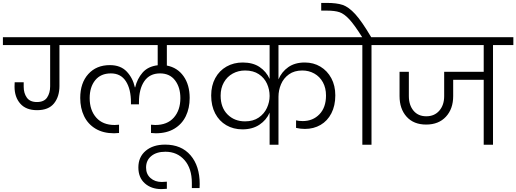

<svg xmlns="http://www.w3.org/2000/svg" viewBox="-49 -996 3552 1321"><path d="M1099 -686V-545Q1172 -531 1214 -471.5Q1256 -412 1256 -322Q1256 -252 1229.5 -197Q1203 -142 1150.5 -110.5Q1098 -79 1023 -79Q1014 -79 990 -81V-138Q1010 -136 1019 -136Q1102 -136 1147 -187Q1192 -238 1192 -321Q1192 -395 1155.5 -443Q1119 -491 1052 -491Q981 -491 944 -437.5Q907 -384 907 -291V-278H852V-291Q852 -383 817 -437Q782 -491 714 -491Q644 -491 606 -444Q568 -397 568 -321Q568 -238 613 -187Q658 -136 740 -136Q748 -136 770 -138V-81Q746 -79 736 -79Q661 -79 608.5 -110.5Q556 -142 529.5 -197Q503 -252 503 -322Q503 -425 558.5 -486.5Q614 -548 707 -548Q781 -548 823 -503.5Q865 -459 879 -395H881Q895 -454 932 -496.5Q969 -539 1036 -547V-686H360V-404Q360 -331 322.5 -284.5Q285 -238 206 -238Q130 -238 90.5 -283Q51 -328 51 -400Q51 -420 52 -430H114V-399Q114 -355 135.5 -324.5Q157 -294 205 -294Q254 -294 275 -325Q296 -356 296 -402V-686H-29V-740H1359V-686Z M1099 303Q1073 305 1061 305Q992 305 947.5 265.5Q903 226 903 156Q903 84 953.5 41.5Q1004 -1 1087 -1Q1199 -1 1262 72.5Q1325 146 1325 270Q1325 289 1324 298H1271V263Q1271 163 1220.5 105.5Q1170 48 1089 48Q1028 48 992 77.5Q956 107 956 157Q956 202 986.5 229Q1017 256 1064 256Q1073 256 1099 254Z M1867 -686V-450Q1889 -502 1934.5 -534Q1980 -566 2048 -566Q2108 -566 2155.5 -537.5Q2203 -509 2230.5 -458Q2258 -407 2258 -340Q2258 -269 2231 -216.5Q2204 -164 2156.5 -136.5Q2109 -109 2049 -109Q2018 -109 1988 -116V-168Q2006 -163 2034 -163Q2104 -163 2149 -210Q2194 -257 2194 -339Q2194 -391 2172.5 -430Q2151 -469 2113.5 -490Q2076 -511 2031 -511Q1976 -511 1939 -484.5Q1902 -458 1884.5 -416.5Q1867 -375 1867 -330V0H1806V-221Q1784 -170 1736 -138Q1688 -106 1619 -106Q1557 -106 1508 -134.5Q1459 -163 1431.5 -215.5Q1404 -268 1404 -339Q1404 -407 1432 -458.5Q1460 -510 1509.5 -538Q1559 -566 1621 -566Q1691 -566 1737 -535Q1783 -504 1806 -453V-686H1301V-740H2361V-686ZM1637 -161Q1693 -161 1731 -187Q1769 -213 1787.5 -253.5Q1806 -294 1806 -335V-336Q1806 -380 1788 -420Q1770 -460 1732 -485.5Q1694 -511 1637 -511Q1591 -511 1552.5 -490Q1514 -469 1491.5 -429.5Q1469 -390 1469 -338Q1469 -256 1516.5 -208.5Q1564 -161 1637 -161Z M2648 -740V-686H2507V0H2444V-686H2303V-740H2443Q2389 -826 2354 -863.5Q2319 -901 2287 -912Q2255 -923 2199 -923H2161V-976H2198Q2268 -976 2309 -962Q2350 -948 2395 -899Q2440 -850 2505 -740Z M3483 -686H3343V0H3279V-447H3069V-335Q3069 -247 3019 -193Q2969 -139 2883 -139Q2797 -139 2748.5 -193Q2700 -247 2700 -335V-502H2764V-335Q2764 -273 2796 -234.5Q2828 -196 2884 -196Q2940 -196 2973.5 -234.5Q3007 -273 3007 -335V-502H3279V-686H2590V-740H3483Z"/></svg>

Font: A Bank Premium Light
Style: Regular
Weight: 300
Designer: Ninad Kale (Devanagari), Jonny Pinhorn (Latin), Htun Naung (Myanmar)
Foundry: Indian Type Foundry
Version: 4.004